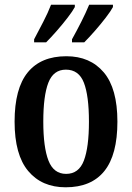

<svg xmlns="http://www.w3.org/2000/svg" viewBox="-20 -786 562 816"><path d="M259 10Q158 10 100 -59Q42 -128 42 -269Q42 -410 98 -478.5Q154 -547 262 -547Q363 -547 421 -478.5Q479 -410 479 -269Q479 -128 423.5 -59Q368 10 259 10ZM261 -47Q315 -47 336.5 -103.5Q358 -160 358 -269Q358 -379 336.5 -434.5Q315 -490 260 -490Q207 -490 185.5 -434.5Q164 -379 164 -269Q164 -160 186 -103.5Q208 -47 261 -47ZM286 -619Q306 -655 325.5 -693.5Q345 -732 359 -766H460V-756Q451 -739 429.5 -711Q408 -683 383 -654.5Q358 -626 338 -606H286ZM125 -619Q144 -655 164 -693.5Q184 -732 197 -766H298V-756Q289 -739 267.5 -711Q246 -683 221 -654.5Q196 -626 176 -606H125Z"/></svg>

Font: Noto Serif Condensed SemiBold
Style: Regular
Weight: 600
Width: 3
Designer: Monotype Design Team
Foundry: Monotype Imaging Inc.
Version: Version 2.013